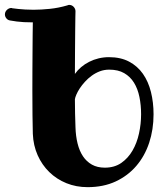

<svg xmlns="http://www.w3.org/2000/svg" viewBox="-70 -732 692 789"><path d="M509.8 -262.2Q509.8 -300.3 502.9 -333.7Q496.1 -367.2 480.7 -392.1Q465.3 -417 440.4 -431.4Q415.5 -445.8 378.9 -445.8Q358.4 -445.8 340.3 -439Q322.3 -432.1 306.9 -420.9Q291.5 -409.7 279.1 -396Q266.6 -382.3 257.8 -368.9Q249 -355.5 243.9 -343.5Q238.8 -331.5 237.8 -324.2Q237.8 -293.9 238.5 -265.1Q239.3 -236.3 240.2 -209Q241.2 -172.9 248.8 -142.3Q256.3 -111.8 271 -89.8Q285.6 -67.9 307.9 -55.4Q330.1 -43 360.8 -43Q400.4 -43 428.5 -62.5Q456.5 -82 474.6 -113.3Q492.7 -144.5 501.2 -183.6Q509.8 -222.7 509.8 -262.2ZM561 -262.2Q561 -199.7 543 -145.3Q524.9 -90.8 490.2 -50.3Q455.6 -9.8 405.3 13.7Q355 37.1 290 37.1Q243.2 37.1 202.9 20.8Q162.6 4.4 132.6 -24.9Q102.5 -54.2 84.7 -94.2Q66.9 -134.3 64.9 -182.1Q64 -212.4 63.5 -259.5Q63 -306.6 63 -360.8Q63 -401.4 63.2 -442.9Q63.5 -484.4 63.7 -521.7Q64 -559.1 64.2 -589.8Q64.5 -620.6 64.9 -640.1Q24.4 -640.1 -1 -643.6Q-26.4 -647 -28.8 -647.9Q-38.1 -649.4 -43.9 -656.7Q-49.8 -664.1 -49.8 -672.9Q-49.8 -679.2 -47.1 -684.1Q-44.4 -689 -40.5 -692.4Q-36.6 -695.8 -32.2 -697.5Q-27.8 -699.2 -23.9 -699.2Q-22.9 -699.2 -22 -699.2Q-21 -699.2 -20 -698.2Q-19.5 -698.2 -12.7 -697.3Q-5.9 -696.3 5.9 -695.1Q17.6 -693.8 33.4 -692.9Q49.3 -691.9 67.9 -691.9Q98.1 -691.9 134.3 -695.6Q170.4 -699.2 207 -710Q210.9 -711.9 213.9 -711.9Q225.1 -711.9 232.7 -703.9Q240.2 -695.8 240.2 -686V-685.1Q240.2 -684.6 239.7 -663.3Q239.3 -642.1 239 -606.7Q238.8 -571.3 238.3 -524.9Q237.8 -478.5 237.8 -428.2Q248.5 -443.4 263.4 -456.1Q278.3 -468.8 296.6 -478Q314.9 -487.3 335.4 -492.2Q356 -497.1 377.9 -497.1Q425.8 -497.1 460.4 -478.8Q495.1 -460.4 517.3 -428.7Q539.6 -397 550.3 -354Q561 -311 561 -262.2Z"/></svg>

Font: Ribeye
Style: Regular
Weight: 400
Designer: Astigmatic (AOETI)
Foundry: Astigmatic (AOETI)
Version: Version 1.000